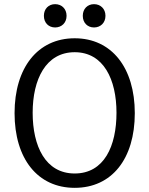

<svg xmlns="http://www.w3.org/2000/svg" viewBox="-20 -889 717 923"><path d="M628 -345C628 -126 518 14 339 14C161 14 50 -126 50 -345C50 -563 161 -705 339 -705C517 -705 628 -563 628 -345ZM540 -347C540 -507 478 -638 339 -638C200 -638 137 -507 137 -347C137 -187 198 -55 339 -55C481 -55 540 -187 540 -347ZM300 -813C300 -779 276 -757 245 -757C214 -757 191 -779 191 -813C191 -847 214 -869 245 -869C276 -869 300 -847 300 -813ZM487 -813C487 -779 463 -757 432 -757C401 -757 378 -779 378 -813C378 -847 401 -869 432 -869C463 -869 487 -847 487 -813Z"/></svg>

Font: Repo Regular
Style: Regular
Weight: 400
Designer: Stefan Peev
Foundry: Context Ltd
Version: Version 1.502